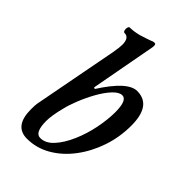

<svg xmlns="http://www.w3.org/2000/svg" viewBox="-191 -659 737 737"><g transform="rotate(45 177.5 -290.5)"><path d="M106 13Q37 13 37 -78Q37 -87 37.5 -98Q38 -109 41 -122L105 -458Q110 -487 110 -501Q110 -539 84 -539Q79 -539 77 -546.5Q75 -554 77 -561Q79 -568 84 -568Q105 -568 132 -575Q144 -579 157 -583Q170 -587 177 -590Q183 -593 186.5 -593.5Q190 -594 192 -594Q199 -594 199 -586Q199 -583 199 -579.5Q199 -576 198 -573L149 -309L155 -306Q225 -416 276 -416Q354 -416 354 -306Q354 -243 334.5 -186Q315 -129 281 -84Q247 -39 202 -13Q157 13 106 13ZM140 -25Q169 -25 193.5 -52Q218 -79 236.5 -121.5Q255 -164 264.5 -211.5Q274 -259 274 -299Q274 -364 247 -364Q230 -364 210 -342.5Q190 -321 172 -288.5Q154 -256 141 -223Q128 -190 123 -168Q116 -141 113 -121.5Q110 -102 110 -88Q110 -25 140 -25Z"/></g></svg>

Font: Junicode Two Beta Condensed Medium
Style: Italic
Weight: 500
Width: 3
Italic angle: -9°
Version: Version 1.053; ttfautohint (v1.8.4)